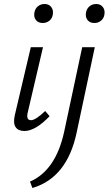

<svg xmlns="http://www.w3.org/2000/svg" viewBox="-20 -650 543 960"><path d="M194 -535Q171 -535 159.5 -550Q148 -565 152 -587Q155 -606 169 -618Q183 -630 203 -630Q225 -630 236.5 -614.5Q248 -599 244 -577Q241 -558 227 -546.5Q213 -535 194 -535ZM452 -535Q429 -535 417.5 -550Q406 -565 410 -587Q413 -606 427 -618Q441 -630 461 -630Q483 -630 494.5 -614.5Q506 -599 502 -577Q499 -558 485 -546.5Q471 -535 452 -535ZM102 5Q71 5 58 -14.5Q45 -34 54 -74L134 -414H195L119 -89Q109 -49 135 -49Q158 -49 206 -95L228 -69Q157 5 102 5ZM301 8 391 -414H454L363 14Q315 239 142 290L130 258Q259 202 301 8Z"/></svg>

Font: EauTestInfant
Style: Italic
Weight: 400
Italic angle: -12°
Designer: Christian Thalmann (Catharsis Fonts)
Version: Version 0.001;PS 000.001;hotconv 1.0.88;makeotf.lib2.5.64775